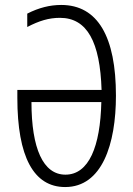

<svg xmlns="http://www.w3.org/2000/svg" viewBox="-20 -745 537 775"><path d="M222 -673C332 -673 384 -575 390 -382H50V-350C50 -112 116 10 243 10C392 10 448 -163 448 -359C448 -596 375 -725 227 -725C182 -725 137 -714 90 -690V-636C138 -661 177 -673 222 -673ZM244 -40C154 -40 107 -146 107 -333H389C385 -154 339 -40 244 -40Z"/></svg>

Font: Noto Sans Display Condensed Light
Style: Regular
Weight: 300
Width: 3
Designer: Monotype Design Team
Foundry: Monotype Imaging Inc.
Version: Version 1.900